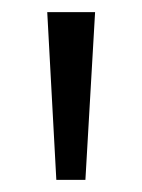

<svg xmlns="http://www.w3.org/2000/svg" viewBox="-20 -636 234 317"><path d="M58 -616H137L121 -339H73Z"/></svg>

Font: Rasa
Style: Regular
Weight: 400
Designer: Anna Giedrys (Yrsa+Rasa design), David Brezina (Yrsa art-direction, Rasa art-direction, design)
Foundry: Rosetta Type Foundry
Version: Version 2.004